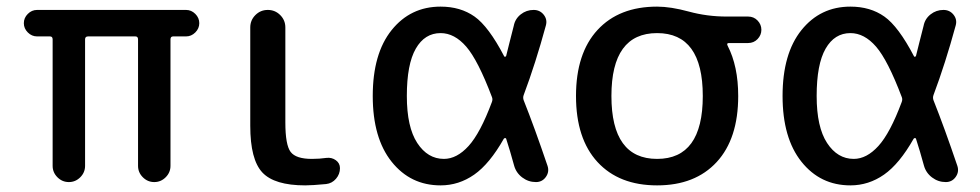

<svg xmlns="http://www.w3.org/2000/svg" viewBox="-20 -550 2961 580"><path d="M92 -440Q76 -440 64 -452Q52 -464 52 -480Q52 -496 64 -508Q76 -520 92 -520H542Q558 -520 570 -508Q582 -496 582 -480Q582 -464 570 -452Q558 -440 542 -440H503Q495 -440 495 -431V-49Q495 -29 480.5 -14.5Q466 0 446 0Q426 0 411.5 -14.5Q397 -29 397 -49V-431Q397 -440 389 -440H246Q237 -440 237 -431V-49Q237 -29 222.5 -14.5Q208 0 188 0Q168 0 153.5 -14.5Q139 -29 139 -49V-431Q139 -440 131 -440Z M902 10Q809 10 772.5 -29Q736 -68 736 -170V-467Q736 -489 751.5 -504.5Q767 -520 789 -520Q811 -520 826.5 -504.5Q842 -489 842 -467V-180Q842 -112 858 -91Q874 -70 922 -70Q945 -70 966 -73Q982 -75 994.5 -66Q1007 -57 1007 -42Q1007 -24 995 -10Q983 4 965 6Q923 10 902 10Z M1311 -450Q1263 -450 1236 -403Q1209 -356 1209 -260Q1209 -166 1240.5 -118Q1272 -70 1321 -70Q1360 -70 1395.5 -109Q1431 -148 1466 -242Q1469 -250 1466 -257Q1424 -368 1388.5 -409Q1353 -450 1311 -450ZM1311 10Q1220 10 1163 -61.5Q1106 -133 1106 -260Q1106 -388 1163 -459Q1220 -530 1311 -530Q1371 -530 1413.5 -500Q1456 -470 1503 -380Q1504 -378 1506 -378.5Q1508 -379 1509 -381Q1511 -389 1519 -421Q1527 -453 1532 -472Q1536 -493 1553 -506.5Q1570 -520 1592 -520Q1611 -520 1622.5 -505.5Q1634 -491 1629 -473Q1598 -359 1562 -263Q1559 -255 1562 -247Q1595 -164 1634 -49Q1640 -31 1629 -15.5Q1618 0 1599 0Q1576 0 1557.5 -14Q1539 -28 1533 -50Q1521 -94 1509 -131Q1508 -133 1506 -133Q1504 -133 1502 -131Q1459 -55 1412.5 -22.5Q1366 10 1311 10Z M2103 -260Q2103 -450 1965 -450Q1827 -450 1827 -260Q1827 -70 1965 -70Q2103 -70 2103 -260ZM1965 -530Q2006 -530 2061 -515Q2116 -500 2175 -500H2240Q2257 -500 2268.5 -488Q2280 -476 2280 -460Q2280 -444 2268.5 -432Q2257 -420 2240 -420H2182Q2174 -420 2178 -412Q2210 -350 2210 -260Q2210 -131 2145 -60.5Q2080 10 1965 10Q1850 10 1785 -60.5Q1720 -131 1720 -260Q1720 -389 1785 -459.5Q1850 -530 1965 -530Z M2549 -450Q2501 -450 2474 -403Q2447 -356 2447 -260Q2447 -166 2478.5 -118Q2510 -70 2559 -70Q2598 -70 2633.5 -109Q2669 -148 2704 -242Q2707 -250 2704 -257Q2662 -368 2626.5 -409Q2591 -450 2549 -450ZM2549 10Q2458 10 2401 -61.5Q2344 -133 2344 -260Q2344 -388 2401 -459Q2458 -530 2549 -530Q2609 -530 2651.5 -500Q2694 -470 2741 -380Q2742 -378 2744 -378.5Q2746 -379 2747 -381Q2749 -389 2757 -421Q2765 -453 2770 -472Q2774 -493 2791 -506.5Q2808 -520 2830 -520Q2849 -520 2860.5 -505.5Q2872 -491 2867 -473Q2836 -359 2800 -263Q2797 -255 2800 -247Q2833 -164 2872 -49Q2878 -31 2867 -15.5Q2856 0 2837 0Q2814 0 2795.5 -14Q2777 -28 2771 -50Q2759 -94 2747 -131Q2746 -133 2744 -133Q2742 -133 2740 -131Q2697 -55 2650.5 -22.5Q2604 10 2549 10Z"/></svg>

Font: Rounded Mplus 1c Medium
Style: Regular
Weight: 500
Version: Version 1.059.20150529